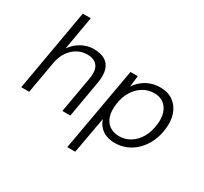

<svg xmlns="http://www.w3.org/2000/svg" viewBox="-183 -981 1553 1463"><g transform="rotate(30 594.0 -250.0)"><path d="M28 0 154 -720H224L173 -425Q207 -474 257.5 -501.5Q308 -529 363 -529Q423 -529 461.5 -506.5Q500 -484 514 -438Q528 -392 516 -322L460 0H390L445 -314Q459 -392 431.5 -430Q404 -468 340 -468Q295 -468 255 -446Q215 -424 187 -383.5Q159 -343 148 -286L98 0Z M560 220 691 -517H755L744 -419Q764 -450 794 -475Q824 -500 863 -514.5Q902 -529 949 -529Q1017 -529 1063 -495.5Q1109 -462 1129 -404Q1149 -346 1139 -272Q1132 -210 1107.5 -158.5Q1083 -107 1045.5 -68.5Q1008 -30 959.5 -9Q911 12 856 12Q814 12 779.5 -1.5Q745 -15 722 -40.5Q699 -66 688 -101L630 220ZM860 -49Q912 -49 956.5 -76.5Q1001 -104 1030 -153.5Q1059 -203 1067 -270Q1075 -330 1060.5 -374.5Q1046 -419 1012.5 -443.5Q979 -468 931 -468Q876 -468 831 -440Q786 -412 756.5 -362.5Q727 -313 719 -246Q711 -186 725.5 -141.5Q740 -97 775 -73Q810 -49 860 -49Z"/></g></svg>

Font: DM Sans 11pt Light
Style: Italic
Weight: 300
Italic angle: -10°
Version: Version 4.004;gftools[0.9.30]